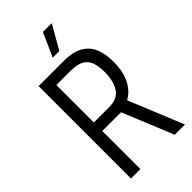

<svg xmlns="http://www.w3.org/2000/svg" viewBox="-267 -940 1008 1008"><g transform="rotate(-45 237.5 -435.5)"><path d="M61 0V-686H246Q319 -686 359 -661Q399 -636 414.5 -594Q430 -552 430 -499Q430 -424 404.5 -375.5Q379 -327 337 -305L462 0H386L270 -283H131V0ZM131 -346H246Q306 -346 332.5 -385.5Q359 -425 359 -493Q359 -535 349 -564Q339 -593 312.5 -608.5Q286 -624 236 -624H131ZM219 -739 278 -871H341L342 -868L268 -739Z"/></g></svg>

Font: Archivo ExtraCondensed Light
Style: Regular
Weight: 300
Width: 2
Designer: Hector Gatti
Foundry: Omnibus-Type
Version: Version 2.001